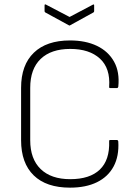

<svg xmlns="http://www.w3.org/2000/svg" viewBox="-20 -852 637 883"><path d="M302 11Q193 11 135 -45.5Q77 -102 77 -207V-448Q77 -553 135.5 -609.5Q194 -666 302 -666Q374 -666 426 -641Q478 -616 504.5 -568.5Q531 -521 524 -453Q523 -451 522 -449Q521 -447 518 -447H487Q481 -447 482 -453Q488 -538 439.5 -582.5Q391 -627 303 -627Q215 -627 167 -581Q119 -535 119 -448V-207Q119 -121 167 -74.5Q215 -28 303 -28Q393 -28 439 -72Q485 -116 482 -202Q481 -208 487 -208H518Q523 -208 524 -201Q528 -134 502.5 -86.5Q477 -39 426 -14Q375 11 302 11ZM296 -736 188 -795Q185 -797 185 -801V-827Q185 -834 191 -831L300 -774L408 -831Q413 -833 413 -827V-801Q413 -797 410 -795L303 -736Q300 -733 296 -736Z"/></svg>

Font: Sofia Sans Semi Condensed ExtraLight
Style: Regular
Weight: 250
Version: Version 4.100